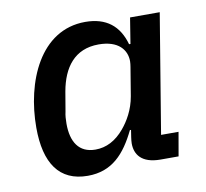

<svg xmlns="http://www.w3.org/2000/svg" viewBox="-65 -599 731 682"><g transform="rotate(-10 300.0 -258.0)"><path d="M199 12C287 12 335 -42 374 -122H378L374 -96C373 -88 372 -81 372 -74C372 -35 394 0 463 0H528L543 -86H480L551 -516H444L429 -423H424C405 -491 360 -528 284 -528C121 -528 48 -353 48 -188C48 -60 96 12 199 12ZM242 -75C182 -75 156 -118 156 -183C156 -198 157 -214 160 -226L172 -297C187 -381 230 -441 317 -441C388 -441 417 -404 417 -363C417 -356 416 -350 415 -343L398 -240C390 -192 367 -154 346 -129C316 -93 281 -75 242 -75Z"/></g></svg>

Font: IBM Mono Medium
Style: Italic
Weight: 500
Italic angle: -9°
Monospace: yes
Designer: Mike Abbink, Paul van der Laan, Pieter van Rosmalen
Foundry: Bold Monday
Version: Version 2.3